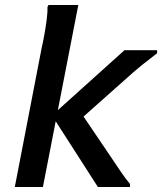

<svg xmlns="http://www.w3.org/2000/svg" viewBox="-20 -745 646 765"><path d="M476 -545H606V-533Q595 -524 578.5 -511.5Q562 -499 544 -484.5Q526 -470 509 -455L283 -254L289 -316L431 -106Q446 -83 464 -57Q482 -31 498 -12V0H370L187 -285ZM151 0H39L146 -554Q151 -575 156.5 -605.5Q162 -636 166 -666.5Q170 -697 169 -716L173 -725H292Z"/></svg>

Font: Kufam Medium
Style: Italic
Weight: 500
Italic angle: -11°
Designer: Artur Schmal
Foundry: Original Type
Version: Version 1.301; ttfautohint (v1.8.3)